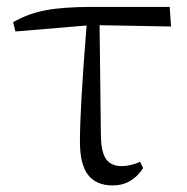

<svg xmlns="http://www.w3.org/2000/svg" viewBox="-20 -531 548 564"><path d="M272.5 -457 276.4 -132.8Q277.3 -82 292.5 -62.5Q307.6 -43 337.9 -43Q362.3 -43 391.6 -55.7L400.4 -37.1Q367.2 13.7 311.5 13.7Q262.7 13.7 238.8 -17.1Q214.8 -47.9 214.8 -115.2Q214.8 -212.9 234.4 -456.1L25.4 -438.5L18.6 -465.8Q62.5 -491.2 114.7 -501Q167 -510.7 250 -510.7H478.5L482.4 -453.1Z"/></svg>

Font: GenYoMin TW TTF Light
Style: Regular
Weight: 300
Version: Version 1.300